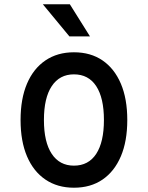

<svg xmlns="http://www.w3.org/2000/svg" viewBox="-20 -860 690 896"><path d="M325 16Q248 16 192 -22Q136 -60 106 -130.5Q76 -201 76 -300Q76 -399 106 -469.5Q136 -540 192 -578Q248 -616 325 -616Q403 -616 458.5 -578Q514 -540 544 -469.5Q574 -399 574 -300Q574 -201 544 -130.5Q514 -60 458.5 -22Q403 16 325 16ZM325 -87Q393 -87 429 -142Q465 -197 465 -300Q465 -403 429 -458Q393 -513 325 -513Q258 -513 221.5 -458Q185 -403 185 -300Q185 -197 221.5 -142Q258 -87 325 -87ZM400 -690H304L180 -840H306Z"/></svg>

Font: Martian Mono SemiCondensed
Style: Regular
Weight: 400
Width: 4
Designer: Roman Shamin
Foundry: Evil Martians
Version: Version 1.000